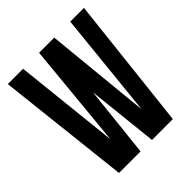

<svg xmlns="http://www.w3.org/2000/svg" viewBox="-193 -825 950 950"><g transform="rotate(-45 281.5 -350.0)"><path d="M284 -373 244 0H93L15 -700H122L181 -148L234 -700H340L395 -144L452 -700H548L470 0H324Z"/></g></svg>

Font: BebasNeueW03-Regular
Style: Regular
Weight: 400
Designer: Ryoichi Tsunekawa
Foundry: Ryoichi Tsunekawa
Version: Version 1.30